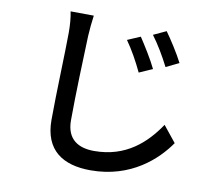

<svg xmlns="http://www.w3.org/2000/svg" viewBox="-87 -868 1173 1026"><g transform="rotate(10 500.0 -355.0)"><path d="M608 -696 538 -666C572 -618 603 -562 630 -505L702 -537C680 -584 634 -657 608 -696ZM739 -749 670 -717C705 -670 737 -616 766 -559L836 -593C813 -639 766 -712 739 -749ZM215 -764C222 -731 225 -691 225 -650C225 -554 215 -314 215 -175C215 -11 316 54 467 54C687 54 820 -73 885 -167L815 -254C744 -149 641 -51 468 -51C384 -51 318 -86 318 -191C318 -327 326 -541 330 -650C332 -686 336 -727 341 -763L215 -764Z"/></g></svg>

Font: Noto Sans Japanese Medium
Style: Regular
Weight: 500
Designer: Ryoko NISHIZUKA (kana & ideographs); Paul D. Hunt (Latin, Greek & Cyrillic); Wenlong ZHANG (bopomofo); Sandoll Communica
Foundry: Adobe Systems Incorporated
Version: Version 1.000;PS 1;hotconv 1.0.78;makeotf.lib2.5.61930